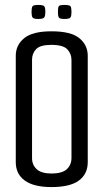

<svg xmlns="http://www.w3.org/2000/svg" viewBox="-20 -755 420 779"><path d="M189 4Q117 4 80.5 -22.5Q44 -49 44 -97V-529Q44 -572 78 -600Q112 -628 189 -628Q268 -628 302 -600Q336 -572 336 -529V-97Q336 -49 300 -22.5Q264 4 189 4ZM189 -51Q232 -51 251 -68.5Q270 -86 270 -114V-512Q270 -537 253 -555Q236 -573 188 -573Q143 -573 126.5 -555.5Q110 -538 110 -513V-113Q110 -86 129 -68.5Q148 -51 189 -51ZM241 -678Q221 -678 218 -685Q215 -692 215 -706Q215 -723 218 -729Q221 -735 241 -735Q263 -735 266.5 -729Q270 -723 270 -706Q270 -692 266.5 -685Q263 -678 241 -678ZM135 -678Q115 -678 111.5 -685Q108 -692 108 -706Q108 -723 111.5 -729Q115 -735 135 -735Q156 -735 160 -729Q164 -723 164 -706Q164 -692 160 -685Q156 -678 135 -678Z"/></svg>

Font: Smooch Sans Medium
Style: Regular
Weight: 500
Designer: Robert E. Leuschke
Foundry: Robert E. Leuschke
Version: Version 1.010; ttfautohint (v1.8.3)